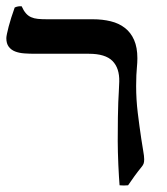

<svg xmlns="http://www.w3.org/2000/svg" viewBox="-20 -575 527 606"><path d="M48.3 -555.2Q54.7 -541 61.8 -533Q68.8 -524.9 78.1 -520.8Q87.4 -516.6 99.6 -515.4Q111.8 -514.2 128.4 -514.2H272.9Q303.7 -514.2 329.6 -507.8Q355.5 -501.5 374.3 -486.8Q393.1 -472.2 403.3 -448.7Q413.6 -425.3 413.6 -391.1Q413.6 -377 412.1 -362.3Q411.1 -351.1 410.4 -337.6Q409.7 -324.2 409.7 -303.7Q409.7 -260.7 414.8 -219Q419.9 -177.2 425.8 -137.7Q428.7 -117.2 431.9 -99.6Q435.1 -82 435.1 -72.3Q435.1 -63 433.1 -58.1Q431.2 -53.2 426.3 -47.4Q415.5 -34.2 404.3 -18.8Q393.1 -3.4 384.3 9.8Q370.6 11.2 357.4 9.8Q356.4 0.5 355.5 -17.1Q354.5 -34.7 353.5 -54.9Q352.5 -75.2 352.1 -95.2Q351.6 -115.2 351.6 -129.9Q351.6 -175.8 352.1 -204.3Q352.5 -232.9 353.3 -252.2Q354 -271.5 355 -285.6Q356 -299.8 356.4 -317.4Q357.4 -359.9 335 -382.6Q312.5 -405.3 260.7 -405.3H90.3Q72.8 -405.3 56.4 -406.5Q40 -407.7 27.6 -412.6Q15.1 -417.5 7.6 -427.5Q0 -437.5 0 -454.6Q0 -459 2 -468.5Q3.9 -478 7.3 -491Q10.7 -503.9 15.6 -519.5Q20.5 -535.2 26.4 -551.3Q31.2 -553.7 37.1 -554.7Q43 -555.7 48.3 -555.2Z"/></svg>

Font: Federov2
Style: Regular
Weight: 400
Designer: Olexa M. Volochay | Cyreal.org
Foundry: Olexa M. Volochay | Cyreal.org
Version: Version 1.000